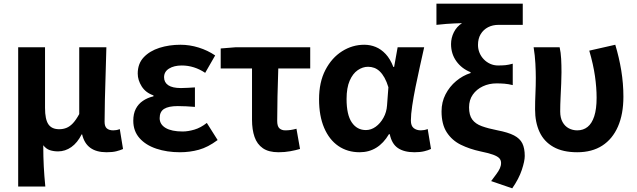

<svg xmlns="http://www.w3.org/2000/svg" viewBox="-20 -818 3478 1049"><path d="M79.3 201.1V-559.8H226V-228.7Q226 -165.8 244.4 -138.9Q262.7 -112 303.6 -112Q324.8 -112 343 -119.3Q361.3 -126.5 378.4 -144.6Q395.5 -162.8 412.9 -194.8V-559.8H561.2Q559.7 -491.7 557.2 -417.3Q554.8 -342.9 553.1 -274Q551.4 -205.1 551.4 -152.6Q551.4 -126.6 564 -116.2Q576.5 -105.8 598.8 -105.8Q606.8 -105.8 615.7 -107.3Q624.5 -108.8 634.5 -112.6L652.2 -3.8Q635.8 3.3 615.3 8.5Q594.8 13.8 562.3 13.8Q506.6 13.8 473.4 -10.4Q440.2 -34.5 428.7 -83.8H426Q403.2 -38.1 369.8 -14.5Q336.3 9.1 297.4 9.1Q273.1 9.1 252.7 2.5Q232.3 -4.1 216.3 -24.5Q216.3 9.1 217.1 37.5Q217.9 65.9 219.2 91.9Q220.5 117.8 222.6 144.4Q224.8 171 227.6 201.1Z M962.9 13.8Q892.1 13.8 834 -5.7Q775.9 -25.2 742 -63.7Q708.2 -102.2 708.2 -158.2Q708.2 -196.6 721.9 -223.3Q735.7 -250 760.7 -267Q785.6 -284 818.5 -291.8V-296.8Q775.9 -311.5 754.2 -345.9Q732.5 -380.4 732.5 -415.9Q732.5 -470.3 765.2 -505Q797.9 -539.6 851 -556.6Q904.1 -573.5 965.8 -573.5Q1016.1 -573.5 1065.4 -558.2Q1114.6 -542.9 1155.6 -515.1L1101 -420Q1071.6 -439.8 1039.4 -450Q1007.1 -460.2 973.1 -460.2Q930.7 -460.2 903.5 -443.3Q876.4 -426.4 876.4 -396Q876.4 -367.9 899.2 -352.4Q922.1 -336.9 968.6 -336.9Q986 -336.9 1005.9 -338.2Q1025.8 -339.5 1045 -340.5V-234Q1020.4 -236 996.8 -237.2Q973.2 -238.4 951.1 -238.4Q900.8 -238.4 876.5 -223Q852.3 -207.6 852.3 -172.6Q852.3 -138.3 885 -118.9Q917.7 -99.6 977.8 -99.6Q1007.3 -99.6 1042 -109.8Q1076.6 -120 1110 -146.4L1169 -52.9Q1116.2 -13.5 1066.7 0.1Q1017.2 13.8 962.9 13.8Z M1501.6 13.8Q1447.8 13.8 1416.1 -8.2Q1384.4 -30.2 1370.7 -69.9Q1356.9 -109.6 1356.9 -163.7V-444.1H1185.8V-553.2L1267.9 -559.8H1674.9V-444.1H1500.4Q1497.8 -366.2 1496.1 -291.4Q1494.5 -216.7 1494.5 -157.7Q1494.5 -128.1 1506.5 -117Q1518.6 -105.8 1538.9 -105.8Q1554 -105.8 1568.4 -107.9Q1582.7 -110 1599.7 -114.6L1619.2 -4.2Q1595.6 2.9 1565.7 8.3Q1535.7 13.8 1501.6 13.8Z M1944.9 13.8Q1878.6 13.8 1828.7 -20.3Q1778.9 -54.4 1751 -119.5Q1723.2 -184.6 1723.2 -275.5Q1723.2 -369.3 1757.9 -435.9Q1792.6 -502.4 1849 -538Q1905.4 -573.5 1970.1 -573.5Q2003 -573.5 2032.6 -561.4Q2062.3 -549.3 2087.2 -522.7Q2112.1 -496.1 2129 -452.4H2133.3L2152.5 -559.8H2297.5Q2286.5 -509.8 2273.9 -453.7Q2261.4 -397.7 2250.3 -342.8Q2239.2 -287.8 2232.1 -240.2Q2224.9 -192.5 2224.9 -159.3Q2224.9 -130.2 2240.4 -118Q2255.9 -105.8 2279.5 -105.8Q2287.9 -105.8 2297.6 -107.5Q2307.3 -109.2 2316.7 -113L2334.8 -4.2Q2320.6 2.9 2298.1 8.3Q2275.5 13.8 2244.5 13.8Q2188.1 13.8 2154.2 -9Q2120.4 -31.8 2109.5 -84.8H2105Q2046.6 13.8 1944.9 13.8ZM1979.1 -107.4Q2007.5 -107.4 2032.6 -125.5Q2057.7 -143.6 2074.9 -174.4Q2092.2 -205.2 2094.6 -242.3L2102 -341.3Q2092.9 -371.4 2081 -392.9Q2069 -414.3 2055.1 -427.7Q2041.1 -441.2 2024.9 -447.2Q2008.6 -453.2 1991 -453.2Q1961.5 -453.2 1934.3 -434.5Q1907.2 -415.8 1890.4 -377Q1873.5 -338.2 1873.5 -277.1Q1873.5 -191 1902 -149.2Q1930.4 -107.4 1979.1 -107.4Z M2778.6 210.9 2663.4 171.4Q2680.7 148.5 2692.7 132.1Q2704.7 115.8 2711.1 101.6Q2717.6 87.4 2717.6 72.4Q2717.6 56.8 2707.7 46.3Q2697.9 35.9 2673.6 27Q2649.3 18.2 2604.4 9Q2545.9 -3.6 2497.7 -27.2Q2449.6 -50.9 2421 -94.8Q2392.4 -138.7 2392.4 -209.7Q2392.4 -260.4 2414.2 -302.6Q2436 -344.9 2472.1 -375.1Q2508.2 -405.3 2551 -418.9V-423.6Q2502 -443.3 2473.2 -483.6Q2444.3 -524 2444.3 -577Q2444.3 -611.1 2459.7 -641.8Q2475.1 -672.6 2504.2 -691.5Q2480.7 -690.7 2460.9 -689.9Q2441.1 -689.1 2418.8 -687.4Q2396.4 -685.8 2364.5 -682.2V-797.9H2836.1V-682.2H2703.9Q2671.7 -682.2 2646.5 -669.2Q2621.3 -656.1 2606.4 -631.7Q2591.5 -607.2 2591.5 -572.4Q2591.5 -550.2 2599.7 -530Q2607.9 -509.9 2622.9 -494.3Q2637.8 -478.6 2658 -469.4Q2678.1 -460.3 2701 -460.3Q2724.9 -460.3 2741.6 -462Q2758.3 -463.6 2781.4 -470V-353Q2757.1 -359.1 2736.1 -360.7Q2715.1 -362.4 2692.8 -362.4Q2652.2 -362.4 2618 -346.3Q2583.8 -330.2 2563.3 -301.1Q2542.7 -272 2542.7 -231.7Q2542.7 -188.8 2560.2 -165Q2577.7 -141.1 2612.4 -128.6Q2647.2 -116 2697 -106.2Q2756.1 -94.9 2788.4 -78.1Q2820.8 -61.2 2833.9 -34.5Q2847 -7.8 2847 34.3Q2847 61.8 2831 110.1Q2815.1 158.4 2778.6 210.9Z M3133.5 13.8Q3054.7 13.8 3003.4 -15.4Q2952.2 -44.5 2927.8 -97.1Q2903.4 -149.8 2903.4 -220.4Q2903.4 -264.1 2905.4 -307.1Q2907.4 -350 2907.4 -392.9Q2907.4 -426.4 2905.1 -470.4Q2902.8 -514.3 2895.5 -559.8H3037.6Q3044.1 -531 3045.9 -496.6Q3047.7 -462.3 3047.7 -423Q3047.7 -398.2 3046.2 -361.9Q3044.7 -325.5 3042.7 -285.5Q3040.7 -245.4 3040.7 -209Q3040.7 -174.3 3053.6 -151.1Q3066.5 -128 3087.8 -116.9Q3109 -105.8 3134 -105.8Q3166.7 -105.8 3190.3 -124.6Q3213.8 -143.3 3226.7 -182.8Q3239.6 -222.4 3239.6 -283.6Q3239.6 -339.7 3230.6 -402.4Q3221.7 -465.1 3199.5 -541.3L3341.6 -573.5Q3362.5 -504.4 3374.3 -432.9Q3386 -361.3 3386 -289.7Q3386 -194.4 3356.2 -126.5Q3326.4 -58.5 3270.5 -22.4Q3214.5 13.8 3133.5 13.8Z"/></svg>

Font: Noto Sans HK Thin
Style: Regular
Weight: 100
Designer: Ryoko NISHIZUKA 西塚涼子 (kana, bopomofo & ideographs); Paul D. Hunt (Latin, Greek & Cyrillic); Sandoll Communications 산돌커뮤니
Foundry: Adobe
Version: Version 2.004-H2;hotconv 1.0.118;makeotfexe 2.5.65603